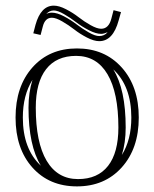

<svg xmlns="http://www.w3.org/2000/svg" viewBox="-20 -644 546 681"><path d="M400.9 -571.8Q380.9 -498 332 -498Q313 -498 288.1 -511Q263.2 -523.9 243.2 -539.6Q223.1 -555.2 200.7 -568.1Q178.2 -581.1 164.1 -581.1Q139.6 -581.1 131.8 -549.8L124 -520L98.1 -525.9L106 -556.2Q125 -624 170.9 -624Q189.5 -624 214.1 -611.3Q238.8 -598.6 258.8 -583Q278.8 -567.4 301.5 -554.7Q324.2 -542 338.9 -542Q365.7 -542 375 -578.1L382.8 -607.9L409.2 -601.1ZM412.1 -94.2Q445.8 -147.9 445.8 -227.1Q445.8 -338.4 381.8 -397.9Q425.8 -326.7 425.8 -191.9Q425.8 -137.7 412.1 -94.2ZM95.2 -360.8Q61 -306.2 61 -227.1Q61 -115.7 125 -56.2Q81.1 -127.4 81.1 -262.2Q81.1 -315.9 95.2 -360.8ZM399.9 -191.9Q399.9 -315.4 361.3 -380.6Q322.8 -445.8 250 -445.8Q180.2 -445.8 143.6 -398.7Q106.9 -351.6 106.9 -262.2Q106.9 -138.7 145.5 -73.7Q184.1 -8.8 256.8 -8.8Q326.7 -8.8 363.3 -55.7Q399.9 -102.5 399.9 -191.9ZM472.2 -227.1Q472.2 -117.2 411.6 -50Q351.1 17.1 252.9 17.1Q154.8 17.1 95 -49.8Q35.2 -116.7 35.2 -227.1Q35.2 -337.4 95 -404.8Q154.8 -472.2 252.9 -472.2Q351.1 -472.2 411.6 -404.8Q472.2 -337.4 472.2 -227.1ZM361.8 -529.8Q348.1 -523.9 338.9 -523.9Q320.3 -523.9 295.2 -536.9Q270 -549.8 249.8 -565.4Q229.5 -581.1 207 -594Q184.6 -606.9 170.9 -606.9Q155.3 -606.9 144 -594.2Q152.3 -599.1 164.1 -599.1Q182.1 -599.1 206.8 -586.2Q231.4 -573.2 251.7 -557.6Q272 -542 294.7 -529.1Q317.4 -516.1 332 -516.1Q350.1 -516.1 361.8 -529.8Z"/></svg>

Font: FoglihtenNo01
Style: Regular
Weight: 500
Version: Version 0.61